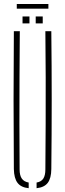

<svg xmlns="http://www.w3.org/2000/svg" viewBox="-20 -960 334 984"><path d="M51 -93.5Q49.5 -270.5 49.5 -447Q49.5 -623.5 51 -800H81.5Q80.5 -682 80 -563.8Q79.5 -445.5 79.5 -327.5Q79.5 -209.5 80.5 -91.5Q80.5 -61 91.8 -44.8Q103 -28.5 127 -24.5V4.5Q87.5 0.5 69.8 -23Q52 -46.5 51 -93.5ZM167.5 4.5V-24.5Q191.5 -28.5 202 -44.8Q212.5 -61 212.5 -91.5Q213.5 -209.5 214 -327.5Q214.5 -445.5 214.2 -563.8Q214 -682 212.5 -800H243Q245 -623.5 245 -447Q245 -270.5 243 -93.5Q242.5 -46.5 224.8 -23Q207 0.5 167.5 4.5ZM163 -840V-875.5H199V-840ZM95.5 -840V-875.5H131V-840ZM66 -939.5H228V-915.5H66Z"/></svg>

Font: Big Shoulders Stencil Display Thin ExtraLight
Style: Regular
Weight: 250
Version: Version 2.001